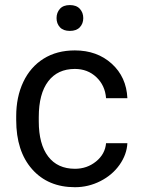

<svg xmlns="http://www.w3.org/2000/svg" viewBox="-20 -740 563 769"><path d="M280.3 -64Q328.6 -64 364.7 -93.3Q400.9 -122.6 404.8 -166.5H490.2Q487.8 -121.1 459 -80.1Q430.2 -39.1 382.1 -14.6Q334 9.8 280.3 9.8Q172.4 9.8 108.6 -62.3Q44.9 -134.3 44.9 -259.3V-274.4Q44.9 -351.6 73.2 -411.6Q101.6 -471.7 154.5 -504.9Q207.5 -538.1 279.8 -538.1Q368.7 -538.1 427.5 -484.9Q486.3 -431.6 490.2 -346.7H404.8Q400.9 -397.9 366 -430.9Q331.1 -463.9 279.8 -463.9Q210.9 -463.9 173.1 -414.3Q135.3 -364.7 135.3 -271V-253.9Q135.3 -162.6 172.9 -113.3Q210.4 -64 280.3 -64ZM206.5 -667.5Q206.5 -689.5 220 -704.6Q233.4 -719.7 259.8 -719.7Q286.1 -719.7 299.8 -704.6Q313.5 -689.5 313.5 -667.5Q313.5 -645.5 299.8 -630.9Q286.1 -616.2 259.8 -616.2Q233.4 -616.2 220 -630.9Q206.5 -645.5 206.5 -667.5Z"/></svg>

Font: Roboto
Style: Regular
Weight: 400
Designer: Google
Version: Version 2.001047; 2015